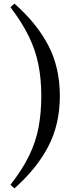

<svg xmlns="http://www.w3.org/2000/svg" viewBox="-20 -843 440 1065"><path d="M209 -311Q209 -405 193 -485Q177 -565 139.5 -642Q102 -719 38 -803L60 -823Q184 -714 248 -591Q312 -468 312 -311Q312 -154 248 -31Q184 92 60 202L38 182Q105 96 142 19.5Q179 -57 194 -137Q209 -217 209 -311Z"/></svg>

Font: Noto Serif SC ExtraLight
Style: Bold
Weight: 700
Version: Version 2.002-H1;hotconv 1.1.0;makeotfexe 2.6.0